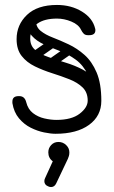

<svg xmlns="http://www.w3.org/2000/svg" viewBox="-20 -530 459 775"><path d="M204 10Q185 10 158 4.5Q131 -1 104 -14.5Q77 -28 56.5 -52.5Q36 -77 30 -114Q30 -116 30 -117.5Q30 -119 30 -120Q30 -142 55 -142H58Q80 -142 86 -117Q93 -89 113 -73.5Q133 -58 159 -52Q185 -46 208 -46Q269 -46 301.5 -71Q334 -96 334 -124Q334 -157 313.5 -177Q293 -197 260 -210Q227 -223 190.5 -234.5Q154 -246 121 -262Q88 -278 67.5 -304Q47 -330 47 -372Q47 -430 89 -470Q131 -510 210 -510Q267 -510 310.5 -483.5Q354 -457 364 -415Q365 -413 365 -408Q365 -388 340 -388H335Q324 -388 318 -394Q312 -400 307 -410Q297 -431 268 -443Q239 -455 210 -455Q159 -455 130.5 -434.5Q102 -414 102 -374Q102 -345 122.5 -328Q143 -311 176 -299.5Q209 -288 245.5 -277Q282 -266 315 -248.5Q348 -231 368.5 -201.5Q389 -172 389 -123Q389 -62 339.5 -26Q290 10 204 10ZM354 -123Q354 -189 335 -228Q316 -267 286 -289Q256 -311 222 -324Q188 -337 158 -350.5Q128 -364 109 -385Q90 -406 90 -445L125 -447Q125 -421 144 -405.5Q163 -390 193 -378.5Q223 -367 257 -351Q291 -335 321 -308.5Q351 -282 370 -237.5Q389 -193 389 -123ZM203 -363Q209 -356 207 -349.5Q205 -343 199 -339L139 -297Q124 -287 113 -300Q103 -313 118 -325L178 -367Q192 -377 203 -363ZM274 -337Q279 -330 277.5 -323.5Q276 -317 269 -313L209 -271Q195 -261 184 -274Q173 -288 189 -299L249 -341Q262 -351 274 -337ZM174 222Q159 216 159 201Q159 195 162 189L193 121Q175 108 175 85Q175 68 186.5 55.5Q198 43 216 43Q234 43 247 55.5Q260 68 260 85Q260 94 258 100Q256 106 254 111L207 210Q200 225 186 225Q180 225 174 222Z"/></svg>

Font: Agu Display Uzo
Style: Regular
Weight: 400
Designer: Oluwaseun Badejo
Version: Version 1.103